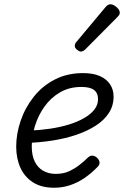

<svg xmlns="http://www.w3.org/2000/svg" viewBox="-20 -862 582 901"><path d="M234 19Q174 19 134.5 -6.5Q95 -32 75.5 -75.5Q56 -119 56 -174Q56 -234 77 -295.5Q98 -357 138.5 -408Q179 -459 237.5 -489Q296 -519 370 -519Q416 -519 447.5 -505.5Q479 -492 496 -467Q513 -442 513 -409Q513 -366 491 -332Q469 -298 429.5 -272.5Q390 -247 338.5 -229.5Q287 -212 226.5 -202.5Q166 -193 100 -191L117 -249Q167 -251 214.5 -258Q262 -265 303 -277.5Q344 -290 375 -308Q406 -326 423 -348Q440 -370 440 -396Q440 -426 421 -440Q402 -454 362 -454Q305 -454 261.5 -428.5Q218 -403 188.5 -361.5Q159 -320 144 -271Q129 -222 129 -175Q129 -133 143 -104Q157 -75 183 -60.5Q209 -46 241 -46Q276 -46 302 -57.5Q328 -69 351 -86.5Q374 -104 394 -124Q405 -133 415.5 -131.5Q426 -130 435 -122Q445 -113 447 -101.5Q449 -90 438 -79Q409 -49 377 -27Q345 -5 309 7Q273 19 234 19ZM359 -620Q352 -620 341.5 -628.5Q331 -637 331 -646Q331 -652 333 -657Q335 -662 340 -667L473 -826Q480 -835 486 -838.5Q492 -842 499 -842Q507 -842 517 -836Q527 -830 534.5 -821Q542 -812 542 -802Q542 -796 539 -791.5Q536 -787 531 -782L383 -633Q371 -620 359 -620Z"/></svg>

Font: Playwrite DK Loopet Light
Style: Regular
Weight: 300
Version: Version 1.003